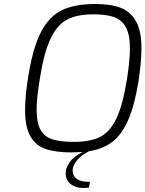

<svg xmlns="http://www.w3.org/2000/svg" viewBox="-20 -760 731 965"><path d="M691 -518Q691 -449 676 -350Q656 -228 623.5 -155Q591 -82 544 -46.5Q497 -11 428 0Q388 19 366.5 46.5Q345 74 345 97Q345 124 365.5 139Q386 154 426 154H432L427 183Q411 185 402 185Q359 185 334.5 164.5Q310 144 310 111Q310 83 331 54Q352 25 396 4Q360 6 339 6Q260 6 210 -11Q160 -28 133 -74.5Q106 -121 106 -207Q106 -279 122 -374Q145 -521 186.5 -600Q228 -679 292.5 -709.5Q357 -740 460 -740Q536 -740 586 -721Q636 -702 663.5 -653Q691 -604 691 -518ZM633 -518Q633 -587 612 -624Q591 -661 552 -674.5Q513 -688 450 -688Q368 -688 318 -662Q268 -636 234.5 -566.5Q201 -497 180 -363Q164 -264 164 -209Q164 -143 183.5 -108Q203 -73 242.5 -60Q282 -47 350 -47Q433 -47 482.5 -71.5Q532 -96 564.5 -163.5Q597 -231 618 -361Q633 -456 633 -518Z"/></svg>

Font: Exo Light
Style: Italic
Weight: 300
Italic angle: -9°
Designer: Natanael Gama
Foundry: Natanael Gama
Version: Version 1.500; ttfautohint (v1.6)